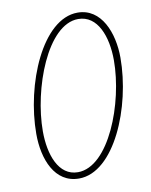

<svg xmlns="http://www.w3.org/2000/svg" viewBox="-77 -710 611 779"><g transform="rotate(-10 228.0 -320.0)"><path d="M186 12C332 12 436 -238 436 -442C436 -544 394 -652 296 -652C150 -652 46 -400 46 -196C46 -92 86 12 186 12ZM186 -14C106 -14 74 -106 74 -202C74 -376 166 -626 294 -626C374 -626 408 -534 408 -436C408 -260 314 -14 186 -14Z"/></g></svg>

Font: Source Sans Pro ExtraLight
Style: Italic
Weight: 200
Italic angle: -11°
Designer: Paul D. Hunt
Foundry: Adobe Systems Incorporated
Version: Version 3.006;hotconv 1.0.111;makeotfexe 2.5.65597